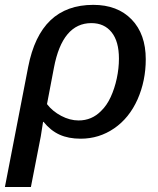

<svg xmlns="http://www.w3.org/2000/svg" viewBox="-44 -558 647 786"><path d="M337.9 -538.1Q437 -538.1 494.9 -478.3Q552.7 -418.5 552.7 -315.4Q552.7 -227.1 519 -150.9Q484.9 -74.7 423.3 -32.5Q361.8 9.8 286.1 9.8Q236.3 9.8 199.7 -6.8Q163.1 -23.4 134.3 -59.1H132.3L123 0L82.5 207.5H-23.9L71.3 -283.7Q96.2 -411.6 162.6 -474.9Q229 -538.1 337.9 -538.1ZM330.1 -463.4Q211.4 -463.4 176.8 -280.8L148.4 -131.8Q170.9 -102.5 206.5 -83.7Q242.2 -64.9 277.8 -64.9Q332 -64.9 370.1 -104Q393.1 -126 409.2 -160.9Q425.3 -195.8 434.1 -237.1Q442.9 -278.3 442.9 -317.9Q442.9 -388.7 412.8 -426Q382.8 -463.4 330.1 -463.4Z"/></svg>

Font: Arimo Medium
Style: Italic
Weight: 500
Italic angle: -12°
Designer: Steve Matteson
Foundry: Monotype Imaging Inc.
Version: Version 1.33